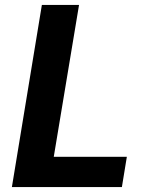

<svg xmlns="http://www.w3.org/2000/svg" viewBox="-20 -755 616 775"><path d="M28 0H472L492 -122H197L299 -735H149Z"/></svg>

Font: Iosevka Sparkle Heavy Oblique
Style: Regular
Weight: 900
Italic angle: -9°
Designer: Belleve Invis
Foundry: Belleve Invis
Version: Version 4.5.0; ttfautohint (v1.8.3)